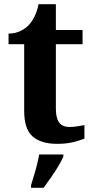

<svg xmlns="http://www.w3.org/2000/svg" viewBox="-20 -680 445 921"><path d="M254 10Q177 10 136.5 -25.5Q96 -61 96 -148V-468H21V-519Q53 -519 78.5 -531.5Q104 -544 119 -561Q134 -577 146 -601.5Q158 -626 165 -660H248V-536H376V-468H248V-158Q248 -114 263.5 -92.5Q279 -71 314 -71Q333 -71 351 -74Q369 -77 385 -80V-15Q369 -8 334.5 1Q300 10 254 10ZM129 208Q135 188 143 162Q151 136 157.5 109.5Q164 83 168 61H284V71Q275 92 259 118.5Q243 145 224 172Q205 199 189 221H129Z"/></svg>

Font: Noto Serif Hebrew
Style: Bold
Weight: 700
Version: Version 2.003